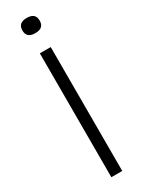

<svg xmlns="http://www.w3.org/2000/svg" viewBox="-220 -859 663 886"><g transform="rotate(-30 111.0 -416.0)"><path d="M82 0V-660H140V0ZM111 -751Q88 -751 76.5 -761Q65 -771 65 -791Q65 -812 76.5 -822Q88 -832 111 -832Q134 -832 145.5 -822Q157 -812 157 -791Q157 -771 145.5 -761Q134 -751 111 -751Z"/></g></svg>

Font: Bricolage Grotesque SemiCondensed ExtraLight
Style: Regular
Weight: 250
Width: 4
Designer: Mathieu Triay
Foundry: Atelier Triay
Version: Version 1.000;gftools[0.9.30]